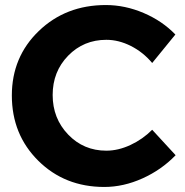

<svg xmlns="http://www.w3.org/2000/svg" viewBox="-20 -731 734 762"><path d="M584 -481Q548 -524 499.5 -548.5Q451 -573 402 -573Q312 -573 250.5 -510Q189 -447 189 -354Q189 -261 250.5 -197Q312 -133 402 -133Q449 -133 497.5 -155.5Q546 -178 584 -216L677 -115Q621 -57 545.5 -23Q470 11 394 11Q237 11 132 -93Q27 -197 27 -352Q27 -505 134 -608Q241 -711 400 -711Q476 -711 550 -679.5Q624 -648 676 -594Z"/></svg>

Font: Montserrat-Arabic SemiBold
Style: Regular
Weight: 600
Designer: Mohamed Gaber
Foundry: Kief Type Foundry
Version: Version 5.008;PS 005.008;hotconv 1.0.88;makeotf.lib2.5.64775